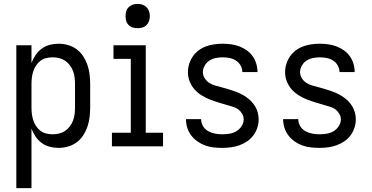

<svg xmlns="http://www.w3.org/2000/svg" viewBox="-20 -753 1915 988"><path d="M64 215V-520H142V-429Q150 -450 163 -469.5Q176 -489 194.5 -502.5Q213 -516 235.5 -522Q258 -528 281 -528Q306 -528 330.5 -521Q355 -514 375 -499Q395 -484 408.5 -463Q422 -442 430 -418.5Q438 -395 441 -370Q444 -345 444 -320V-200Q444 -175 441 -150Q438 -125 430 -101.5Q422 -78 408.5 -57Q395 -36 375 -21Q355 -6 330.5 1Q306 8 281 8Q258 8 235.5 2Q213 -4 194.5 -17.5Q176 -31 163 -50.5Q150 -70 142 -91V215ZM251 -62Q268 -62 284.5 -66Q301 -70 315 -79.5Q329 -89 339.5 -103Q350 -117 356 -133Q362 -149 364 -166Q366 -183 366 -200V-320Q366 -337 364 -354Q362 -371 356 -387Q350 -403 339.5 -417Q329 -431 315 -440.5Q301 -450 284.5 -454Q268 -458 251 -458Q234 -458 217.5 -454Q201 -450 188 -440Q175 -430 165.5 -415.5Q156 -401 151 -385.5Q146 -370 144 -353.5Q142 -337 142 -320V-200Q142 -183 144 -166.5Q146 -150 151 -134.5Q156 -119 165.5 -104.5Q175 -90 188 -80Q201 -70 217.5 -66Q234 -62 251 -62Z M556 0V-70H653V-450H564V-520H730V-70H819V0ZM688 -608Q675 -608 663 -611.5Q651 -615 642 -624Q633 -633 629.5 -645Q626 -657 626 -670Q626 -683 629.5 -695Q633 -707 642 -716Q651 -725 663 -729Q675 -733 688 -733Q701 -733 713 -729Q725 -725 734 -716Q743 -707 747 -695Q751 -683 751 -670Q751 -657 747 -645Q743 -633 734 -624Q725 -615 713 -611.5Q701 -608 688 -608Z M1124 8Q1101 8 1079 5.5Q1057 3 1036 -4.5Q1015 -12 996.5 -25Q978 -38 964.5 -55.5Q951 -73 944 -94.5Q937 -116 937 -138Q937 -139 937 -139Q937 -139 937 -140H1015Q1015 -140 1015 -139.5Q1015 -139 1015 -139Q1015 -120 1025 -103.5Q1035 -87 1051.5 -78Q1068 -69 1086.5 -65.5Q1105 -62 1124 -62Q1142 -62 1161 -65Q1180 -68 1196 -77.5Q1212 -87 1223 -103.5Q1234 -120 1234 -139Q1234 -153 1226.5 -166.5Q1219 -180 1207.5 -189Q1196 -198 1182 -202.5Q1168 -207 1154 -211H1153Q1130 -218 1106.5 -225Q1083 -232 1061 -240.5Q1039 -249 1018 -262Q997 -275 981 -293Q965 -311 956 -334Q947 -357 947 -381Q947 -403 953.5 -424Q960 -445 972.5 -463Q985 -481 1002.5 -494Q1020 -507 1040.5 -514.5Q1061 -522 1083 -525Q1105 -528 1126 -528Q1148 -528 1169.5 -525Q1191 -522 1211 -514.5Q1231 -507 1249 -494.5Q1267 -482 1279.5 -464.5Q1292 -447 1298.5 -426Q1305 -405 1305 -383Q1305 -383 1305 -382.5Q1305 -382 1305 -382H1227Q1227 -382 1227 -382.5Q1227 -383 1227 -383Q1227 -400 1218 -416Q1209 -432 1194 -441.5Q1179 -451 1161.5 -454.5Q1144 -458 1126 -458Q1108 -458 1090.5 -454.5Q1073 -451 1058 -441.5Q1043 -432 1033.5 -415.5Q1024 -399 1024 -382Q1024 -365 1033.5 -350Q1043 -335 1057.5 -326Q1072 -317 1088.5 -312.5Q1105 -308 1121.5 -303.5Q1138 -299 1154.5 -294Q1171 -289 1187 -283.5Q1203 -278 1218 -270.5Q1233 -263 1247 -253.5Q1261 -244 1273 -231.5Q1285 -219 1293.5 -204.5Q1302 -190 1306.5 -173Q1311 -156 1311 -139Q1311 -117 1304 -95.5Q1297 -74 1283.5 -56Q1270 -38 1251.5 -25.5Q1233 -13 1212 -5.5Q1191 2 1168.5 5Q1146 8 1124 8Z M1624 8Q1601 8 1579 5.5Q1557 3 1536 -4.5Q1515 -12 1496.5 -25Q1478 -38 1464.5 -55.5Q1451 -73 1444 -94.5Q1437 -116 1437 -138Q1437 -139 1437 -139Q1437 -139 1437 -140H1515Q1515 -140 1515 -139.5Q1515 -139 1515 -139Q1515 -120 1525 -103.5Q1535 -87 1551.5 -78Q1568 -69 1586.5 -65.5Q1605 -62 1624 -62Q1642 -62 1661 -65Q1680 -68 1696 -77.5Q1712 -87 1723 -103.5Q1734 -120 1734 -139Q1734 -153 1726.5 -166.5Q1719 -180 1707.5 -189Q1696 -198 1682 -202.5Q1668 -207 1654 -211H1653Q1630 -218 1606.5 -225Q1583 -232 1561 -240.5Q1539 -249 1518 -262Q1497 -275 1481 -293Q1465 -311 1456 -334Q1447 -357 1447 -381Q1447 -403 1453.5 -424Q1460 -445 1472.5 -463Q1485 -481 1502.5 -494Q1520 -507 1540.5 -514.5Q1561 -522 1583 -525Q1605 -528 1626 -528Q1648 -528 1669.5 -525Q1691 -522 1711 -514.5Q1731 -507 1749 -494.5Q1767 -482 1779.5 -464.5Q1792 -447 1798.5 -426Q1805 -405 1805 -383Q1805 -383 1805 -382.5Q1805 -382 1805 -382H1727Q1727 -382 1727 -382.5Q1727 -383 1727 -383Q1727 -400 1718 -416Q1709 -432 1694 -441.5Q1679 -451 1661.5 -454.5Q1644 -458 1626 -458Q1608 -458 1590.5 -454.5Q1573 -451 1558 -441.5Q1543 -432 1533.5 -415.5Q1524 -399 1524 -382Q1524 -365 1533.5 -350Q1543 -335 1557.5 -326Q1572 -317 1588.5 -312.5Q1605 -308 1621.5 -303.5Q1638 -299 1654.5 -294Q1671 -289 1687 -283.5Q1703 -278 1718 -270.5Q1733 -263 1747 -253.5Q1761 -244 1773 -231.5Q1785 -219 1793.5 -204.5Q1802 -190 1806.5 -173Q1811 -156 1811 -139Q1811 -117 1804 -95.5Q1797 -74 1783.5 -56Q1770 -38 1751.5 -25.5Q1733 -13 1712 -5.5Q1691 2 1668.5 5Q1646 8 1624 8Z"/></svg>

Font: Zed Sans
Style: Regular
Weight: 400
Designer: Belleve Invis
Foundry: Belleve Invis
Version: Version 1.0.0; ttfautohint (v1.8.4)